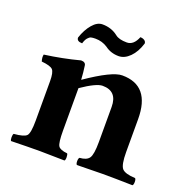

<svg xmlns="http://www.w3.org/2000/svg" viewBox="-115 -744 847 858"><g transform="rotate(20 308.0 -315.0)"><path d="M360.8 -588.9Q393.1 -588.9 410.2 -631.8Q421.4 -631.8 429.7 -626.5Q438 -621.1 438 -611.8Q424.8 -568.8 399.9 -543.9Q375 -519 347.2 -519Q310.1 -519 282.2 -540Q256.3 -557.1 224.1 -557.1Q210.9 -557.1 203.4 -555.2Q195.8 -553.2 188 -544.2Q180.2 -535.2 174.8 -517.1Q148.9 -517.1 148.9 -535.2Q162.1 -575.2 184.6 -601.6Q207 -627.9 231.9 -627.9Q274.9 -627.9 306.2 -603Q323.7 -588.9 360.8 -588.9ZM228 -122.1Q228 -63 237.1 -49.1Q246.1 -35.2 279.8 -32.2Q283.7 -28.3 283.9 -15.1Q284.2 -2 279.8 2Q193.8 0 163.1 0Q109.9 0 25.9 2Q22 -2 22 -14.9Q22 -27.8 25.9 -32.2Q73.7 -36.1 85.9 -49.1Q98.1 -62 98.1 -122.1V-309.1Q98.1 -351.1 86.7 -363Q75.2 -375 33.2 -378.9Q27.3 -397.9 30.8 -411.1Q115.7 -422.4 196.8 -443.8Q218.8 -443.8 220.2 -426.8Q224.6 -397 226.6 -362.3Q345.7 -444.3 393.1 -443.8Q525.9 -443.8 525.9 -284.2V-127.9Q525.9 -66.9 540.5 -50.5Q555.2 -34.2 603 -32.2Q607.9 -28.3 607.9 -15.1Q607.9 -2 603 2Q517.1 0 460.9 0Q422.9 0 338.9 2Q334 -2 334 -14.9Q334 -27.8 338.9 -32.2Q372.1 -34.2 384 -51.5Q396 -68.8 396 -127.9V-294.9Q396 -370.1 326.2 -370.1Q296.4 -370.1 228 -323.2V-321.3Z"/></g></svg>

Font: Linux Libertine
Style: Bold
Weight: 700
Designer: Philipp H. Poll
Foundry: Philipp H. Poll
Version: Version 5.0.3